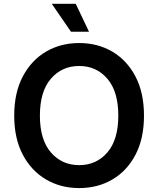

<svg xmlns="http://www.w3.org/2000/svg" viewBox="-20 -959 815 989"><path d="M387.7 9.8Q292.5 9.8 216.8 -34.7Q141.1 -79.1 97.2 -162.6Q53.2 -246.1 53.2 -363.3Q53.2 -481 97.2 -564.7Q141.1 -648.4 216.8 -692.9Q292.5 -737.3 387.7 -737.3Q483.4 -737.3 558.8 -692.9Q634.3 -648.4 678 -564.7Q721.7 -481 721.7 -363.3Q721.7 -245.6 678 -162.1Q634.3 -78.6 558.8 -34.4Q483.4 9.8 387.7 9.8ZM387.7 -108.4Q476.6 -108.4 533 -173.8Q589.4 -239.3 589.4 -363.3Q589.4 -487.8 533 -553.5Q476.6 -619.1 387.7 -619.1Q298.8 -619.1 242.2 -553.5Q185.5 -487.8 185.5 -363.3Q185.5 -239.3 242.2 -173.8Q298.8 -108.4 387.7 -108.4ZM345.7 -795.4 246.6 -939.5H370.1L438.5 -795.4Z"/></svg>

Font: Inter Semi Bold
Style: Regular
Weight: 600
Designer: Rasmus Andersson
Foundry: rsms
Version: Version 4.000;git-e0f93cc